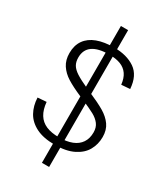

<svg xmlns="http://www.w3.org/2000/svg" viewBox="-247 -1000 1114 1270"><g transform="rotate(30 310.0 -365.5)"><path d="M344 -15.5V157.5H289V-15.5ZM289 -710V-887.5H344V-710ZM289.5 -1V-724.5H343.5V-1ZM317.5 -685.5Q234 -685.5 191.5 -655.8Q149 -626 149 -566.5Q149 -533.5 162.2 -510.8Q175.5 -488 207.5 -467.2Q239.5 -446.5 301.5 -418.5L326.5 -407.5Q409 -372 454.5 -345Q500 -318 526 -281.2Q552 -244.5 552 -190.5Q552 -135 526.2 -89.2Q500.5 -43.5 444.5 -15.8Q388.5 12 302 12Q215 12 159.2 -16.2Q103.5 -44.5 77 -92.5Q50.5 -140.5 48 -202L114.5 -207Q119.5 -150.5 141.8 -114.5Q164 -78.5 203.8 -61.5Q243.5 -44.5 302 -44.5Q360 -44.5 400.8 -60.5Q441.5 -76.5 463 -108.5Q484.5 -140.5 484.5 -187Q484.5 -225 465.5 -250Q446.5 -275 414 -292.8Q381.5 -310.5 316.5 -338.5L288.5 -350.5Q218 -381 175.2 -407.8Q132.5 -434.5 108 -472Q83.5 -509.5 83.5 -563Q83.5 -622 111.8 -662Q140 -702 193.5 -722Q247 -742 323 -742Q419 -742 481.2 -699.5Q543.5 -657 550.5 -557L485 -552Q480 -599 459.8 -628.5Q439.5 -658 404.2 -671.8Q369 -685.5 317.5 -685.5Z"/></g></svg>

Font: Monaspace Argon Var
Style: Regular
Weight: 400
Designer: Riley Cran and the Lettermatic Team
Version: Version 1.000 (Monaspace Argon Var)